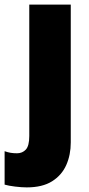

<svg xmlns="http://www.w3.org/2000/svg" viewBox="-66 -573 388 833"><path d="M50 240Q28 240 -0.5 236.5Q-29 233 -46 228V83Q-32 88 -19.5 90Q-7 92 8 92Q31 92 46 76Q61 60 61 17V-553H241V45Q241 99 221.5 143Q202 187 160 213.5Q118 240 50 240Z"/></svg>

Font: Noto Sans Malayalam SemiCondensed Black
Style: Regular
Weight: 900
Width: 4
Designer: Jelle Bosma - Monotype Design Team
Foundry: Monotype Imaging Inc.
Version: Version 2.104; ttfautohint (v1.8.4.7-5d5b)